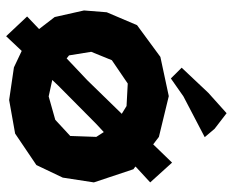

<svg xmlns="http://www.w3.org/2000/svg" viewBox="-86 -650 759 626"><g transform="rotate(90 293.0 -337.5)"><path d="M349.6 -697.3 283.2 -637.7 201.2 -550.8 236.3 -515.6 294.9 -556.6 427.7 -626 400.4 -658.2ZM411.1 -296.9 426.8 -272.5 423.8 -187.5 371.1 -138.7 294.9 -117.2 241.2 -128.9 260.7 -149.4 383.8 -271.5ZM252.9 -375 326.2 -371.1 351.6 -355.5 242.2 -243.2 170.9 -175.8 161.1 -183.6 149.4 -255.9 176.8 -323.2ZM510.7 -519.5 451.2 -458 426.8 -476.6 293.9 -508.8 166 -481.4 62.5 -405.3 20.5 -306.6 14.6 -232.4 36.1 -136.7 75.2 -85.9 34.2 -46.9 98.6 21.5 146.5 -29.3 200.2 -3.9 306.6 11.7 416 -7.8 518.6 -77.1 559.6 -163.1 575.2 -264.6 532.2 -393.6C529.3 -395.5 526.4 -397.5 523.4 -400.4L575.2 -448.2Z"/></g></svg>

Font: MaokenAssortedSans-Lite
Style: Lite
Weight: 400
Version: Version 1.400